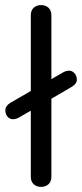

<svg xmlns="http://www.w3.org/2000/svg" viewBox="-20 -730 322 755"><path d="M263.2 -389.2 182.1 -341.8V-35.2Q182.1 -16.1 170.7 -5.6Q159.2 4.9 141.6 4.9Q124 4.9 112.5 -5.6Q101.1 -16.1 101.1 -35.2V-294.9L53.2 -267.1Q42 -261.2 30.3 -261.2Q18.6 -261.2 9.8 -271Q1 -280.8 1 -296.9Q1 -313 20 -325.2L101.1 -372.1V-669.9Q101.1 -689 112.5 -699.5Q124 -710 141.6 -710Q159.2 -710 170.7 -699.5Q182.1 -689 182.1 -669.9V-418.9L229 -445.8Q240.2 -452.1 252 -452.1Q263.7 -452.1 272.9 -442.1Q282.2 -432.1 282.2 -416.5Q282.2 -400.9 263.2 -389.2Z"/></svg>

Font: Nunito-Regular
Style: Regular
Weight: 400
Designer: Vernon Adams
Foundry: newtypography
Version: Version 3.000